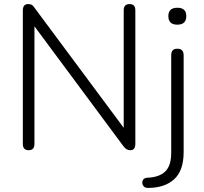

<svg xmlns="http://www.w3.org/2000/svg" viewBox="-20 -731 1001 942"><path d="M121 6Q92 6 92 -25V-679Q92 -711 118 -711Q130 -711 136.5 -707Q143 -703 150 -692L587 -104V-681Q587 -711 616 -711Q644 -711 644 -681V-25Q644 6 619 6Q600 6 586 -13L149 -602V-25Q149 6 121 6ZM850 -610Q806 -610 806 -652Q806 -693 850 -693Q894 -693 894 -652Q894 -610 850 -610ZM709 191Q690 192 682.5 180Q675 168 680 155Q685 142 702 141Q761 139 790.5 110.5Q820 82 820 19V-460Q820 -492 850 -492Q881 -492 881 -460V15Q881 105 835.5 147.5Q790 190 709 191Z"/></svg>

Font: Nunito Light
Style: Regular
Weight: 300
Designer: Vernon Adams
Foundry: Vernon Adams
Version: Version 3.601; ttfautohint (v1.8.2.53-6de2)